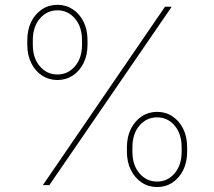

<svg xmlns="http://www.w3.org/2000/svg" viewBox="-20 -755 874 783"><path d="M214.4 -428.7Q179.2 -428.7 151.4 -447Q123.5 -465.3 107.4 -497.8Q91.3 -530.3 91.3 -572.8V-590.3Q91.3 -633.8 107.4 -666.3Q123.5 -698.7 151.4 -717Q179.2 -735.4 214.4 -735.4Q249 -735.4 276.9 -717Q304.7 -698.7 320.8 -666.3Q336.9 -633.8 336.9 -590.3V-572.8Q336.9 -530.3 320.8 -497.8Q304.7 -465.3 276.9 -447Q249 -428.7 214.4 -428.7ZM214.4 -451.2Q256.8 -451.2 285.6 -484.6Q314.5 -518.1 314.5 -572.8V-590.3Q314.5 -646 285.6 -679.4Q256.8 -712.9 214.4 -712.9Q171.4 -712.9 142.6 -679.4Q113.8 -646 113.8 -590.3V-572.8Q113.8 -518.1 142.6 -484.6Q171.4 -451.2 214.4 -451.2ZM620.6 7.8Q585.9 7.8 558.1 -10.5Q530.3 -28.8 513.9 -61.3Q497.6 -93.8 497.6 -136.2V-153.8Q497.6 -197.3 513.9 -229.7Q530.3 -262.2 558.1 -280.5Q585.9 -298.8 620.6 -298.8Q655.8 -298.8 683.3 -280.5Q710.9 -262.2 727.1 -229.7Q743.2 -197.3 743.2 -153.8V-136.2Q743.2 -93.8 727.1 -61.3Q710.9 -28.8 683.3 -10.5Q655.8 7.8 620.6 7.8ZM620.6 -14.6Q663.6 -14.6 692.1 -48.1Q720.7 -81.5 720.7 -136.2V-153.8Q720.7 -209.5 692.1 -242.9Q663.6 -276.4 620.6 -276.4Q577.6 -276.4 548.8 -242.9Q520 -209.5 520 -153.8V-136.2Q520 -81.5 548.8 -48.1Q577.6 -14.6 620.6 -14.6ZM154.8 0 652.8 -727.5H680.2L181.2 0Z"/></svg>

Font: Inter 18pt Thin
Style: Regular
Weight: 250
Designer: Rasmus Andersson
Foundry: rsms
Version: Version 4.001;git-66647c0bb